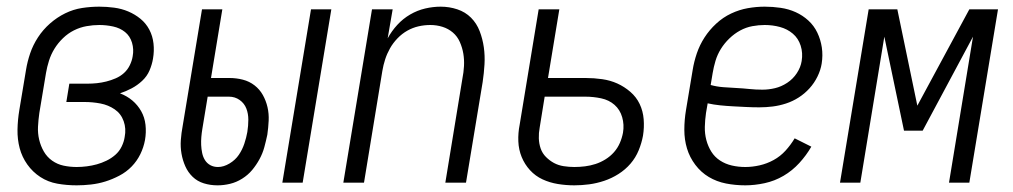

<svg xmlns="http://www.w3.org/2000/svg" viewBox="-20 -548 3040 576"><path d="M210 8Q180 8 152 3Q124 -2 101 -17Q78 -32 62 -54.5Q46 -77 39 -103.5Q32 -130 32.5 -159Q33 -188 38 -218L58 -338Q62 -363 70.5 -388Q79 -413 94 -436Q109 -459 130 -477.5Q151 -496 175.5 -508Q200 -520 226 -524Q252 -528 278 -528Q300 -528 322.5 -525Q345 -522 365 -513.5Q385 -505 401.5 -491.5Q418 -478 428 -459Q438 -440 440.5 -417.5Q443 -395 439 -372Q436 -354 428.5 -336.5Q421 -319 406.5 -305.5Q392 -292 375 -283Q358 -274 340 -268Q361 -260 377 -246.5Q393 -233 403.5 -214.5Q414 -196 416.5 -173.5Q419 -151 415 -128Q411 -106 401 -85.5Q391 -65 375 -48.5Q359 -32 338 -21Q317 -10 296 -3.5Q275 3 253 5.5Q231 8 210 8ZM210 -47Q225 -47 240.5 -49Q256 -51 270.5 -55Q285 -59 299.5 -66Q314 -73 326 -83.5Q338 -94 345 -108.5Q352 -123 354 -137Q359 -162 351 -184.5Q343 -207 324 -220Q305 -233 281.5 -237.5Q258 -242 234 -242H179L188 -297H243Q257 -297 271 -298.5Q285 -300 299 -303.5Q313 -307 327 -313Q341 -319 352 -329Q363 -339 369.5 -352.5Q376 -366 378 -379Q382 -400 376 -420Q370 -440 355 -452Q340 -464 319.5 -468.5Q299 -473 278 -473Q259 -473 239.5 -469.5Q220 -466 202 -457Q184 -448 169 -433.5Q154 -419 143.5 -402Q133 -385 127 -366Q121 -347 118 -329L98 -209Q95 -188 94 -168Q93 -148 97.5 -129Q102 -110 111.5 -93.5Q121 -77 136.5 -66Q152 -55 171 -51Q190 -47 210 -47Z M827 0 913 -520H974L888 0ZM633 8H632Q611 8 591.5 2Q572 -4 558 -17.5Q544 -31 536 -49Q528 -67 524.5 -87Q521 -107 522.5 -128Q524 -149 528 -170L586 -520H647L613 -314H668Q689 -314 708.5 -309Q728 -304 743.5 -292Q759 -280 768.5 -263Q778 -246 782.5 -226.5Q787 -207 786 -186Q785 -165 782 -144Q778 -125 773 -106.5Q768 -88 758.5 -70.5Q749 -53 736.5 -38Q724 -23 706.5 -12Q689 -1 670 3.5Q651 8 633 8ZM634 -47Q651 -47 668.5 -57.5Q686 -68 696.5 -83.5Q707 -99 713 -117Q719 -135 722 -152Q725 -171 725 -189Q725 -207 719 -222.5Q713 -238 699 -248Q685 -258 667 -258H603L587 -161Q585 -149 584 -137Q583 -125 583.5 -113Q584 -101 586.5 -89Q589 -77 595 -67.5Q601 -58 611 -52.5Q621 -47 634 -47Z M1010 0 1096 -520H1158L1143 -433Q1155 -455 1172 -473.5Q1189 -492 1210.5 -504.5Q1232 -517 1255.5 -522.5Q1279 -528 1302 -528Q1328 -528 1352 -520Q1376 -512 1393 -495Q1410 -478 1419 -454.5Q1428 -431 1431.5 -406Q1435 -381 1433.5 -355Q1432 -329 1428 -302L1378 0H1316L1367 -311Q1371 -331 1372 -350Q1373 -369 1370 -387Q1367 -405 1359.5 -422Q1352 -439 1338.5 -450.5Q1325 -462 1307.5 -467.5Q1290 -473 1271 -473Q1253 -473 1235.5 -469Q1218 -465 1202 -456Q1186 -447 1172.5 -433Q1159 -419 1150 -403Q1141 -387 1135.5 -370Q1130 -353 1127 -335L1072 0Z M1703 8Q1678 8 1653.5 4Q1629 0 1607.5 -10Q1586 -20 1570 -37.5Q1554 -55 1545 -77Q1536 -99 1535 -124Q1534 -149 1539 -174L1596 -520H1658L1624 -314H1737Q1762 -314 1786.5 -310.5Q1811 -307 1832 -297.5Q1853 -288 1871 -272.5Q1889 -257 1899 -236Q1909 -215 1911 -190.5Q1913 -166 1909 -141Q1905 -119 1896 -97Q1887 -75 1871.5 -57Q1856 -39 1835.5 -26Q1815 -13 1792.5 -5.5Q1770 2 1747.5 5Q1725 8 1703 8ZM1703 -47Q1719 -47 1735 -49Q1751 -51 1766.5 -56Q1782 -61 1796.5 -70Q1811 -79 1822 -91.5Q1833 -104 1839.5 -119Q1846 -134 1849 -150Q1853 -174 1846.5 -196.5Q1840 -219 1823.5 -233.5Q1807 -248 1783.5 -253Q1760 -258 1736 -258H1614L1599 -165Q1596 -149 1596.5 -133Q1597 -117 1602 -102.5Q1607 -88 1618 -77Q1629 -66 1642 -59Q1655 -52 1671 -49.5Q1687 -47 1703 -47Z M2216 8Q2186 8 2158 2.5Q2130 -3 2106.5 -17Q2083 -31 2066 -53.5Q2049 -76 2041 -102.5Q2033 -129 2033 -158.5Q2033 -188 2038 -218L2058 -338Q2062 -363 2070.5 -388Q2079 -413 2093.5 -435.5Q2108 -458 2128.5 -477Q2149 -496 2173.5 -507.5Q2198 -519 2223.5 -523.5Q2249 -528 2274 -528Q2298 -528 2322 -524.5Q2346 -521 2367 -511.5Q2388 -502 2405 -486.5Q2422 -471 2432 -450Q2442 -429 2445.5 -405.5Q2449 -382 2445 -357Q2442 -338 2432.5 -318.5Q2423 -299 2408.5 -283Q2394 -267 2376 -255.5Q2358 -244 2338 -237.5Q2318 -231 2298 -228.5Q2278 -226 2258 -226Q2238 -226 2218.5 -227Q2199 -228 2179.5 -229Q2160 -230 2140.5 -232Q2121 -234 2103 -238L2098 -209Q2095 -188 2094.5 -167.5Q2094 -147 2099 -128Q2104 -109 2114 -93Q2124 -77 2140 -66.5Q2156 -56 2175.5 -51.5Q2195 -47 2216 -47Q2237 -47 2259 -52Q2281 -57 2301 -68Q2321 -79 2336.5 -96Q2352 -113 2364 -133L2414 -108Q2399 -82 2378 -59Q2357 -36 2330.5 -20.5Q2304 -5 2274 1.5Q2244 8 2216 8ZM2267 -279Q2286 -279 2305 -283.5Q2324 -288 2341.5 -299.5Q2359 -311 2370.5 -328.5Q2382 -346 2385 -365Q2389 -389 2382 -411Q2375 -433 2358.5 -447Q2342 -461 2320 -467Q2298 -473 2274 -473Q2256 -473 2237 -469.5Q2218 -466 2200.5 -456.5Q2183 -447 2168 -432.5Q2153 -418 2142.5 -401Q2132 -384 2126.5 -365.5Q2121 -347 2118 -329L2112 -293Q2130 -288 2149.5 -286.5Q2169 -285 2189 -284Q2209 -283 2228 -281Q2247 -279 2267 -279Z M2500 0 2586 -520H2672L2732 -231L2888 -520H2974L2888 0H2827L2899 -438L2748 -156H2692L2633 -438L2561 0Z"/></svg>

Font: Iosevka Curly Light
Style: Italic
Weight: 300
Italic angle: -9°
Monospace: yes
Designer: Belleve Invis
Foundry: Belleve Invis
Version: Version 22.1.2; ttfautohint (v1.8.4)